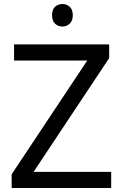

<svg xmlns="http://www.w3.org/2000/svg" viewBox="-20 -935 612 955"><path d="M533 0H38V-68L414 -634H50V-714H523V-646L147 -80H533ZM291 -915Q311 -915 326.5 -901.5Q342 -888 342 -859Q342 -831 326.5 -817Q311 -803 291 -803Q269 -803 254 -817Q239 -831 239 -859Q239 -888 254 -901.5Q269 -915 291 -915Z"/></svg>

Font: Noto Sans Pahawh Hmong
Style: Regular
Weight: 400
Designer: Monotype Design Team
Foundry: Monotype Imaging Inc.
Version: Version 2.001; ttfautohint (v1.8.4.7-5d5b)